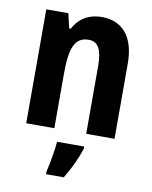

<svg xmlns="http://www.w3.org/2000/svg" viewBox="-87 -622 721 908"><g transform="rotate(10 274.0 -168.0)"><path d="M328 -557C269 -557 220 -530 193 -477H185L169 -547H63V0H198V-261C198 -387 220 -440 286 -440C334 -440 351 -400 351 -323V0H487V-360C487 -491 427 -557 328 -557ZM352 72V61H222C219 102 206 172 197 208V221H282C311 175 336 121 352 72Z"/></g></svg>

Font: Noto Sans Armenian Condensed
Style: Bold
Weight: 700
Width: 3
Designer: Monotype Design Team
Foundry: Monotype Imaging Inc.
Version: Version 2.008